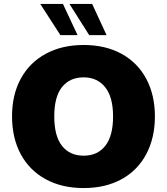

<svg xmlns="http://www.w3.org/2000/svg" viewBox="-20 -943 846 973"><path d="M41 -354Q41 -463 85.5 -544.5Q130 -626 212 -670.5Q294 -715 404 -715Q514 -715 595.5 -670.5Q677 -626 721 -544Q765 -462 765 -353Q765 -244 721 -161.5Q677 -79 595.5 -34.5Q514 10 404 10Q293 10 211 -35Q129 -80 85 -162Q41 -244 41 -354ZM553 -353Q553 -451 513 -501Q473 -551 404 -551Q334 -551 294.5 -502Q255 -453 255 -353Q255 -253 294.5 -203.5Q334 -154 404 -154Q474 -154 513.5 -204Q553 -254 553 -353ZM184 -923H299L373 -765H286ZM332 -923H447L520 -765H432Z"/></svg>

Font: Nunito Sans Heavy
Style: Regular
Weight: 400
Designer: Vernon Adams
Foundry: Vernon Adams
Version: Version 2.500